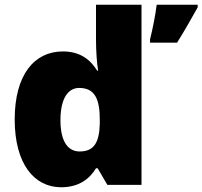

<svg xmlns="http://www.w3.org/2000/svg" viewBox="-20 -780 854 810"><path d="M238 10C314 10 358 -26 385 -70H392L433 0H577V-760H385V-612C385 -565 389 -510 394 -482H390C361 -528 319 -563 245 -563C125 -563 42 -465 42 -276C42 -89 124 10 238 10ZM814 -749V-760H641C636 -717 623 -653 613 -614V-600H727C764 -659 786 -700 814 -749ZM316 -141C268 -141 235 -181 235 -273C235 -366 268 -409 314 -409C381 -409 401 -361 401 -274V-259C399 -179 377 -141 316 -141Z"/></svg>

Font: Noto Sans Canadian Aboriginal Black
Style: Regular
Weight: 900
Designer: Monotype Design Team, Typotheque's Kevin King
Foundry: Monotype Imaging Inc.
Version: Version 2.004